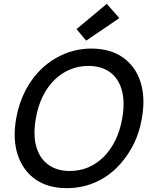

<svg xmlns="http://www.w3.org/2000/svg" viewBox="-20 -964 790 996"><path d="M326 12Q229 12 164 -33.5Q99 -79 72 -160.5Q45 -242 64 -350Q78 -430 113 -496.5Q148 -563 200 -611Q252 -659 317 -685.5Q382 -712 454 -712Q552 -712 617.5 -666Q683 -620 709 -538.5Q735 -457 716 -350Q702 -269 666.5 -203Q631 -137 580 -88.5Q529 -40 464.5 -14Q400 12 326 12ZM342 -77Q393 -77 437 -95.5Q481 -114 517 -149.5Q553 -185 578 -235.5Q603 -286 614 -350Q629 -435 612 -496Q595 -557 550.5 -589.5Q506 -622 438 -622Q388 -622 343.5 -603.5Q299 -585 263 -550Q227 -515 202 -464.5Q177 -414 166 -350Q151 -265 168 -204Q185 -143 230 -110Q275 -77 342 -77ZM427 -753 377 -813 534 -944 599 -870Z"/></svg>

Font: DM Sans 9pt Medium
Style: Italic
Weight: 500
Italic angle: -10°
Version: Version 4.004;gftools[0.9.30]